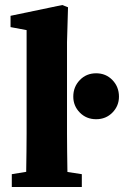

<svg xmlns="http://www.w3.org/2000/svg" viewBox="-20 -745 494 765"><path d="M27 0V-51L125 -67H202L306 -51V0ZM84 0Q84 -35 84.5 -70.5Q85 -106 85.5 -141.5Q86 -177 86 -212V-625L22 -637V-682L228 -725L251 -716L247 -577V-212Q247 -177 247.5 -141.5Q248 -106 248.5 -70.5Q249 -35 250 0ZM363 -270Q324 -270 298 -296.5Q272 -323 272 -360Q272 -399 298 -426Q324 -453 363 -453Q402 -453 428 -426Q454 -399 454 -360Q454 -323 428 -296.5Q402 -270 363 -270Z"/></svg>

Font: Source Serif 4 18pt
Style: Bold
Weight: 700
Designer: Frank Grießhammer
Foundry: Adobe Systems Incorporated
Version: Version 4.004;hotconv 1.0.116;makeotfexe 2.5.65601